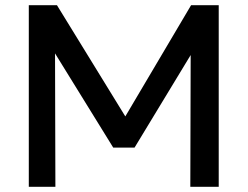

<svg xmlns="http://www.w3.org/2000/svg" viewBox="-20 -720 954 740"><path d="M91 0V-700H199.5L485 -235.5L441.5 -235L716.5 -700H823V0H713.5L715 -551L736.5 -543.5L498.5 -151H416.5L174 -543.5L192 -551L193.5 0Z"/></svg>

Font: Geologica Roman
Style: Regular
Weight: 400
Designer: Sindre Bremnes, Frode Helland
Foundry: Monokrom Skriftforlag AS
Version: Version 1.010;gftools[0.9.28]